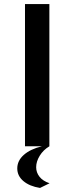

<svg xmlns="http://www.w3.org/2000/svg" viewBox="-20 -720 366 945"><path d="M103 -700H223V0Q193 18 175.5 46.5Q158 75 158 103Q158 129 174.5 150Q191 171 224 182L177 205Q126 197 95.5 171.5Q65 146 65 109Q65 71 97 42.5Q129 14 186 0H103Z"/></svg>

Font: Moderustic Med
Style: Regular
Weight: 500
Designer: Tural Alisoy
Foundry: TAFT Foundry
Version: Version 2.110